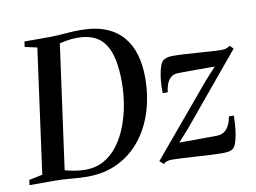

<svg xmlns="http://www.w3.org/2000/svg" viewBox="-93 -870 1334 1002"><g transform="rotate(-10 574.5 -369.0)"><path d="M92 -743H231Q272 -744 311.8 -747.5Q351.5 -751 389.5 -751Q469 -751 524.2 -728.5Q579.5 -706 614 -665.2Q648.5 -624.5 664.2 -569.5Q680 -514.5 680 -449.5Q680 -355 654.8 -272.2Q629.5 -189.5 580 -126.2Q530.5 -63 458.5 -27Q386.5 9 293 9Q270 9 248.8 7.5Q227.5 6 206.8 4.2Q186 2.5 165.2 1.2Q144.5 0 122 0H-12L-8.5 -27L63 -42L153 -700.5L88.5 -714.5ZM178.5 -18 156.5 -51Q175 -46 196.2 -41Q217.5 -36 241 -32.2Q264.5 -28.5 291 -28.5Q346 -28.5 389.2 -53Q432.5 -77.5 463.8 -119.8Q495 -162 515.5 -215.8Q536 -269.5 546 -328.5Q556 -387.5 556 -445Q556 -512.5 545.8 -563Q535.5 -613.5 513.5 -647Q491.5 -680.5 455.5 -697.2Q419.5 -714 368 -714Q345 -714 324 -711.2Q303 -708.5 285.8 -704.5Q268.5 -700.5 257.5 -697L275.5 -724.5ZM1047.5 -441.5Q1035.5 -441.5 1015 -441.8Q994.5 -442 970.2 -441.8Q946 -441.5 922.2 -441.5Q898.5 -441.5 879.8 -441.5Q861 -441.5 851 -441Q828 -440.5 813.8 -427.2Q799.5 -414 792.2 -394Q785 -374 782.5 -352H756.5Q755 -369 756.2 -394.8Q757.5 -420.5 761.8 -447.5Q766 -474.5 773.8 -495.8Q781.5 -517 794 -524Q799.5 -527.5 810.5 -531Q821.5 -534.5 840 -534.5Q868 -534.5 903.5 -532.5Q939 -530.5 975.5 -527.8Q1012 -525 1044.5 -523Q1077 -521 1098 -521Q1112.5 -521 1122.2 -523.8Q1132 -526.5 1142 -535L1161 -517L855 -148.5L796.5 -83Q815.5 -83 843.2 -83.2Q871 -83.5 900.8 -83.5Q930.5 -83.5 955.8 -83.8Q981 -84 996 -84Q1030 -85 1049.2 -108.5Q1068.5 -132 1075 -172.5H1101Q1101 -151 1099.2 -125.2Q1097.5 -99.5 1093.2 -74.2Q1089 -49 1082.2 -29.5Q1075.5 -10 1065 -1.5Q1058.5 4 1045.5 7.2Q1032.5 10.5 1010.5 10.5Q981.5 10.5 944 8.5Q906.5 6.5 868 4Q829.5 1.5 797 -0.2Q764.5 -2 744.5 -2Q729 -2 718 1.2Q707 4.5 698 13L677 -5.5L991.5 -380.5Z"/></g></svg>

Font: Merriweather 96pt Medium
Style: Italic
Weight: 500
Italic angle: -7.8°
Version: Version 2.101